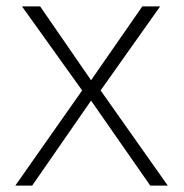

<svg xmlns="http://www.w3.org/2000/svg" viewBox="-20 -583 579 603"><path d="M81 0 266 -267 452 0H507L296 -299L483 -563H427L266 -331L106 -563H49L238 -299L28 0Z"/></svg>

Font: OSH Darker Grotesque
Style: Regular
Weight: 400
Designer: Gabriel Lam
Foundry: TypeRant
Version: Version 1.000;Glyphs 3.1.1 (3148)